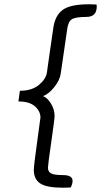

<svg xmlns="http://www.w3.org/2000/svg" viewBox="-20 -735 472 897"><path d="M181 -286Q202 -278 218.5 -250.5Q235 -223 235 -193Q235 -179 219.5 -71.5Q204 36 204 48Q204 67 218.5 75Q233 83 274 83Q319 83 319 110Q319 125 310 141Q297 142 274 142Q198 142 168 122Q138 102 138 59Q138 39 153.5 -71.5Q169 -182 169 -186Q169 -215 143.5 -238Q118 -261 66 -261L73 -311Q129 -311 161.5 -338Q194 -365 199 -395Q199 -394 205.5 -441Q212 -488 220 -542Q228 -596 229 -604Q237 -662 272.5 -688.5Q308 -715 395 -715Q418 -715 431 -714Q432 -711 432 -705Q432 -656 384 -656Q330 -656 313.5 -643.5Q297 -631 293 -592L264 -393Q260 -361 233.5 -328Q207 -295 181 -286Z"/></svg>

Font: Overlock
Style: Italic
Weight: 400
Designer: Dario Muhafara
Foundry: Dario Manuel Muhafara
Version: Version 1.002